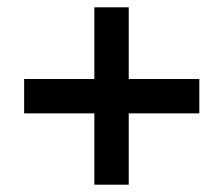

<svg xmlns="http://www.w3.org/2000/svg" viewBox="-20 -589 612 525"><path d="M238 -279V-84H332V-279H525V-373H332V-569H238V-373H46V-279Z"/></svg>

Font: Noto Sans Telugu SemiBold
Style: Regular
Weight: 600
Designer: Jelle Bosma - Monotype Design Team
Foundry: Monotype Imaging Inc.
Version: Version 2.005